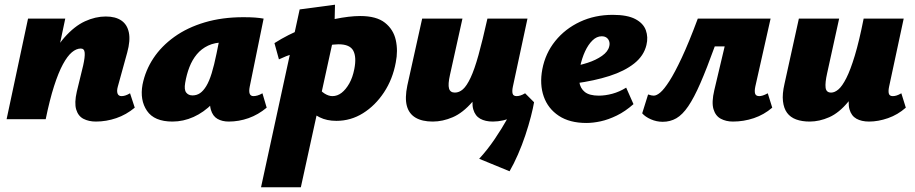

<svg xmlns="http://www.w3.org/2000/svg" viewBox="-20 -506 3884 815"><path d="M387 10Q357 10 334.5 -1.5Q312 -13 303.5 -41Q295 -69 306 -117L333 -228Q341 -264 339.5 -282Q338 -300 323 -300Q304 -300 285 -284Q266 -268 247 -233Q228 -198 209.5 -140.5Q191 -83 174 0H115Q140 -130 175.5 -214.5Q211 -299 253.5 -347Q296 -395 340.5 -415.5Q385 -436 429 -436Q470 -436 495 -419Q520 -402 527 -368Q534 -334 520 -283L480 -138Q475 -120 479 -109Q483 -98 496 -98Q503 -98 511.5 -100.5Q520 -103 532 -110L552 -49Q516 -19 473.5 -4.5Q431 10 387 10ZM8 0 99 -427H257L167 0Z M712 10Q635 10 604 -35.5Q573 -81 585 -147Q597 -207 631 -258.5Q665 -310 720 -349.5Q775 -389 849 -411Q923 -433 1013 -433Q1043 -433 1062.5 -431.5Q1082 -430 1099 -427L1040 -138Q1032 -98 1056 -98Q1063 -98 1072.5 -100.5Q1082 -103 1094 -110L1112 -49Q1076 -19 1035 -4.5Q994 10 951 10Q923 10 903 -1.5Q883 -13 875 -40.5Q867 -68 876 -117L903 -249L989 -277Q974 -210 946.5 -157Q919 -104 882 -66.5Q845 -29 801.5 -9.5Q758 10 712 10ZM797 -101Q815 -101 829 -110.5Q843 -120 855.5 -140.5Q868 -161 878.5 -195Q889 -229 899 -278L919 -377L977 -320Q965 -324 954 -325Q943 -326 931 -326Q892 -326 863.5 -312.5Q835 -299 815.5 -275.5Q796 -252 784 -221Q772 -190 766 -154Q761 -125 770.5 -113Q780 -101 797 -101Z M1088 289 1252 -466 1402 -486 1399 -360 1257 289ZM1408 7Q1367 7 1337 -8Q1307 -23 1287.5 -45Q1268 -67 1259 -89L1325 -143Q1340 -120 1357.5 -109Q1375 -98 1391 -98Q1412 -98 1430 -112Q1448 -126 1462.5 -151.5Q1477 -177 1484 -213Q1494 -264 1479.5 -291Q1465 -318 1417 -318Q1399 -318 1368 -313Q1337 -308 1300.5 -299.5Q1264 -291 1228.5 -279.5Q1193 -268 1164 -254L1145 -323Q1203 -360 1269.5 -386Q1336 -412 1399.5 -425Q1463 -438 1509 -438Q1578 -438 1614 -409.5Q1650 -381 1660 -336Q1670 -291 1660 -241Q1647 -170 1610 -114Q1573 -58 1521 -25.5Q1469 7 1408 7Z M1817 10Q1772 10 1744 -6.5Q1716 -23 1707 -56.5Q1698 -90 1709 -143L1772 -427H1943L1890 -188Q1881 -148 1886 -130.5Q1891 -113 1911 -113Q1929 -113 1945 -127Q1961 -141 1977.5 -176Q1994 -211 2011 -272Q2028 -333 2049 -427H2120Q2094 -292 2060 -206.5Q2026 -121 1985.5 -74Q1945 -27 1902 -8.5Q1859 10 1817 10ZM2143 221 2014 168Q2049 130 2079.5 85Q2110 40 2133.5 -2Q2157 -44 2171 -74L2247 -72Q2243 -48 2233.5 -11Q2224 26 2210 68Q2196 110 2178.5 150Q2161 190 2143 221ZM2072 10Q2040 10 2018.5 -2Q1997 -14 1989 -41.5Q1981 -69 1991 -117L2053 -427H2219L2157 -138Q2153 -119 2156 -108.5Q2159 -98 2173 -98Q2180 -98 2188.5 -100.5Q2197 -103 2209 -110L2247 -72Q2208 -30 2161.5 -10Q2115 10 2072 10Z M2469 16Q2398 16 2352 -14.5Q2306 -45 2288 -96.5Q2270 -148 2282 -212Q2295 -280 2337 -332Q2379 -384 2442 -413.5Q2505 -443 2581 -443Q2643 -443 2677 -425Q2711 -407 2721.5 -377.5Q2732 -348 2724 -315Q2713 -269 2672 -236.5Q2631 -204 2567 -183.5Q2503 -163 2422 -152L2405 -223Q2439 -228 2474.5 -239.5Q2510 -251 2535.5 -269Q2561 -287 2566 -309Q2569 -320 2566 -330Q2563 -340 2555 -346Q2547 -352 2534 -352Q2513 -352 2495 -334.5Q2477 -317 2463.5 -288Q2450 -259 2442 -221Q2435 -186 2439 -158.5Q2443 -131 2462.5 -115.5Q2482 -100 2522 -100Q2549 -100 2579 -108Q2609 -116 2638 -134L2669 -64Q2634 -33 2598 -15.5Q2562 2 2529.5 9Q2497 16 2469 16Z M2793 11Q2767 11 2743 0.5Q2719 -10 2706 -25L2731 -105Q2740 -102 2745.5 -101Q2751 -100 2755 -100Q2767 -100 2783 -113.5Q2799 -127 2821.5 -162Q2844 -197 2874 -261Q2904 -325 2942 -427H3146L3128 -309H3014Q2980 -215 2953 -153Q2926 -91 2901.5 -55Q2877 -19 2851 -4Q2825 11 2793 11ZM3091 10Q3062 10 3039.5 -2Q3017 -14 3008.5 -43Q3000 -72 3012 -123L3084 -427H3251L3186 -138Q3182 -118 3185.5 -108Q3189 -98 3203 -98Q3209 -98 3217.5 -100.5Q3226 -103 3239 -110L3258 -49Q3223 -19 3180 -4.5Q3137 10 3091 10Z M3417 10Q3384 10 3359.5 1Q3335 -8 3321 -27Q3307 -46 3303.5 -76.5Q3300 -107 3310 -150L3371 -427H3542L3491 -195Q3482 -155 3484.5 -134Q3487 -113 3508 -113Q3523 -113 3539 -126.5Q3555 -140 3572.5 -174.5Q3590 -209 3608.5 -270Q3627 -331 3646 -427H3714Q3688 -293 3654 -207.5Q3620 -122 3581 -74.5Q3542 -27 3500 -8.5Q3458 10 3417 10ZM3669 10Q3637 10 3615.5 -2Q3594 -14 3586 -41.5Q3578 -69 3588 -117L3651 -427H3816L3754 -138Q3750 -119 3753 -108.5Q3756 -98 3770 -98Q3777 -98 3785.5 -100.5Q3794 -103 3806 -110L3825 -49Q3791 -19 3749.5 -4.5Q3708 10 3669 10Z"/></svg>

Font: Ysabeau Infant Black
Style: Italic
Weight: 900
Italic angle: -12°
Designer: Christian Thalmann (Catharsis Fonts)
Version: Version 2.001;gftools[0.9.30]; featfreeze: ss01,ss02,lnum